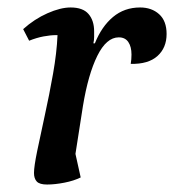

<svg xmlns="http://www.w3.org/2000/svg" viewBox="-20 -482 466 514"><path d="M106 12Q86 12 78.5 4Q71 -4 71 -19Q71 -36 79.5 -77.5Q88 -119 100 -173.5Q112 -228 122 -284.5Q132 -341 134 -388H131Q115 -388 96.5 -384.5Q78 -381 58 -373L42 -404Q72 -431 107 -446.5Q142 -462 169 -462Q202 -462 217 -444.5Q232 -427 232 -398Q232 -391 232 -383Q232 -375 230 -366H234Q252 -411 282.5 -436.5Q313 -462 355 -462Q386 -462 406 -444Q426 -426 426 -391Q426 -354 401.5 -332Q377 -310 330 -311Q332 -323 332 -336Q332 -357 323.5 -369.5Q315 -382 298 -382Q265 -382 240.5 -332.5Q216 -283 202 -198L182 -70L196 -7Q178 2 152.5 7Q127 12 106 12Z"/></svg>

Font: Petrona SemiBold
Style: Italic
Weight: 600
Italic angle: -9°
Designer: Ringo R. Seeber
Foundry: Ringo R. Seeber
Version: Version 2.001; ttfautohint (v1.8.3)